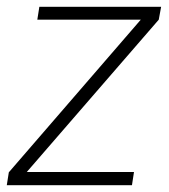

<svg xmlns="http://www.w3.org/2000/svg" viewBox="-27 -546 497 566"><path d="M-7 0 -1 -38 388 -488H83L89 -526H448L441 -488L52 -39H368L362 0Z"/></svg>

Font: DM Sans 9pt ExtraLight
Style: Italic
Weight: 250
Italic angle: -10°
Version: Version 4.004;gftools[0.9.30]